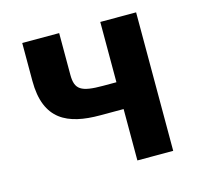

<svg xmlns="http://www.w3.org/2000/svg" viewBox="-85 -640 772 733"><g transform="rotate(-15 301.0 -273.5)"><path d="M371.1 0H512.7V-547.4H371.1V-309.1H318.8C231.4 -309.1 208.5 -323.2 208.5 -382.3V-546.9H62.5V-397C62.5 -242.2 150.9 -203.1 278.3 -203.1H371.1Z"/></g></svg>

Font: Hack
Style: Bold
Weight: 700
Monospace: yes
Designer: Christopher Simpkins
Foundry: Christopher Simpkins
Version: Version 2.010